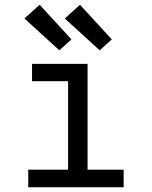

<svg xmlns="http://www.w3.org/2000/svg" viewBox="-20 -789 640 809"><path d="M99 0V-74H267V-447H115V-520H349V-74H501V0ZM400 -577 253 -711 317 -769 451 -623ZM230 -577 83 -711 147 -769 281 -623Z"/></svg>

Font: Iosevka Custom Extended
Style: Regular
Weight: 400
Width: 7
Monospace: yes
Designer: Belleve Invis
Foundry: Belleve Invis
Version: Version 11.2.4; ttfautohint (v1.8.4)